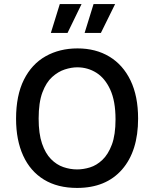

<svg xmlns="http://www.w3.org/2000/svg" viewBox="-20 -911 758 944"><path d="M359 13Q263 13 196 -28Q129 -69 94 -145.5Q59 -222 59 -327Q59 -442 97.5 -519Q136 -596 204.5 -634.5Q273 -673 361 -673Q451 -673 518 -632.5Q585 -592 622 -515Q659 -438 659 -328Q659 -168 580 -77.5Q501 13 359 13ZM359 -78Q390 -78 422.5 -88Q455 -98 483.5 -125Q512 -152 530 -200Q548 -248 548 -324Q548 -414 522 -470.5Q496 -527 453.5 -553.5Q411 -580 360 -580Q331 -580 298.5 -569.5Q266 -559 236.5 -532.5Q207 -506 188.5 -456.5Q170 -407 170 -328Q170 -254 186.5 -205.5Q203 -157 230.5 -129Q258 -101 291.5 -89.5Q325 -78 359 -78ZM312 -749H230L274 -891H381ZM476 -749H396L440 -891H546Z"/></svg>

Font: Bricolage Grotesque 10pt Medium
Style: Regular
Weight: 500
Designer: Mathieu Triay
Foundry: Atelier Triay
Version: Version 1.000; ttfautohint (v1.8.4.7-5d5b);gftools[0.9.32]